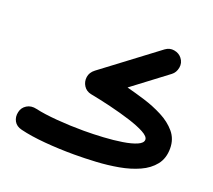

<svg xmlns="http://www.w3.org/2000/svg" viewBox="-114 -761 1078 970"><g transform="rotate(20 425.0 -276.0)"><path d="M509.3 -352.5Q554.7 -340.8 607.9 -324.5Q661.1 -308.1 708.7 -283.4Q756.3 -258.8 786.6 -222.9Q816.9 -187 816.9 -136.2Q816.9 -83 788.8 -47.6Q760.7 -12.2 713.6 9Q666.5 30.3 608.2 40.8Q549.8 51.3 488.5 54.7Q427.2 58.1 371.6 58.1Q290 58.1 212.9 51.5Q135.7 44.9 80.1 31.2Q50.8 24.4 38.6 2.4Q26.4 -19.5 32.7 -46.9Q38.1 -72.3 60.8 -86.4Q83.5 -100.6 114.7 -93.3Q158.7 -83 230.5 -77.1Q302.2 -71.3 375.5 -71.3Q426.3 -71.3 480.5 -74.5Q534.7 -77.6 580.8 -85Q627 -92.3 655.5 -104.7Q684.1 -117.2 684.1 -135.3Q684.1 -152.3 652.1 -169.7Q620.1 -187 569.1 -203.1Q518.1 -219.2 459.5 -233.4Q400.9 -247.6 347.2 -257.8Q321.3 -263.2 307.6 -284.4Q293.9 -305.7 297.4 -331.5Q300.8 -357.4 325.2 -376L619.1 -597.2Q641.6 -613.8 667.5 -609.1Q693.4 -604.5 708.5 -585.4Q726.1 -563 720.9 -535.6Q715.8 -508.3 696.3 -493.7Z"/></g></svg>

Font: Mikhak-FD Bold
Style: Regular
Weight: 700
Designer: Amin Abedi
Version: Version 3.3